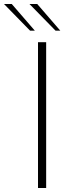

<svg xmlns="http://www.w3.org/2000/svg" viewBox="-106 -945 336 965"><path d="M85 -733H126V0H85ZM-86 -925H-47L69 -791H45ZM42 -925H81L197 -791H173Z"/></svg>

Font: Exo ExtraLight
Style: Regular
Weight: 275
Designer: Natanael Gama
Foundry: Natanael Gama
Version: Version 1.500; ttfautohint (v1.6)